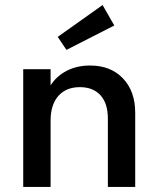

<svg xmlns="http://www.w3.org/2000/svg" viewBox="-20 -739 619 759"><path d="M71.8 -465.5H180V-401.4Q203.6 -438.6 244.1 -459.3Q284.5 -480 336.4 -480Q417.3 -480 465.9 -429.3Q514.5 -378.6 514.5 -293.2V0H406.4V-270.9Q406.4 -330 377.3 -362.3Q348.2 -394.5 295.9 -394.5Q241.4 -394.5 210.7 -359.8Q180 -325 180 -261.8V0H71.8ZM242.7 -541.8 208.2 -593.2 385.5 -719.1 431.8 -638.2Z"/></svg>

Font: Spartan MB SemBd
Style: Regular
Weight: 600
Designer: Matt Bailey, Mirko Velimirovic
Foundry: Matt Bailey
Version: Version 1.005